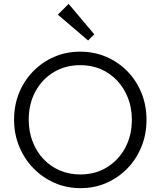

<svg xmlns="http://www.w3.org/2000/svg" viewBox="-20 -966 834 996"><path d="M398 10Q325 10 262.5 -17.5Q200 -45 153 -93.5Q106 -142 79.5 -206.5Q53 -271 53 -345Q53 -420 79 -484Q105 -548 152 -596Q199 -644 261 -671Q323 -698 396 -698Q469 -698 531.5 -671Q594 -644 641 -596Q688 -548 714 -483.5Q740 -419 740 -344Q740 -270 714 -205.5Q688 -141 641.5 -93Q595 -45 533 -17.5Q471 10 398 10ZM396 -61Q474 -61 534.5 -98Q595 -135 629.5 -199Q664 -263 664 -345Q664 -406 644 -457.5Q624 -509 588 -547.5Q552 -586 503.5 -607Q455 -628 396 -628Q319 -628 258.5 -591.5Q198 -555 163.5 -491Q129 -427 129 -345Q129 -284 149 -232Q169 -180 205 -141.5Q241 -103 290 -82Q339 -61 396 -61ZM437 -756 280 -890 336 -946 469 -788Z"/></svg>

Font: Outfit-Light
Style: Regular
Weight: 300
Designer: Rodrigo Fuenzalida
Foundry: fragTYPE
Version: Version 1.000